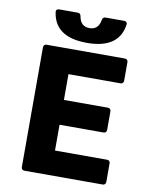

<svg xmlns="http://www.w3.org/2000/svg" viewBox="-89 -872 740 938"><g transform="rotate(10 281.0 -403.0)"><path d="M113.3 -789.1C123 -718.8 170.9 -668 289.1 -668C407.2 -668 455.1 -718.8 464.8 -789.1C466.8 -799.8 460 -805.7 450.2 -805.7H358.4C348.6 -805.7 343.8 -800.8 341.8 -791C336.9 -759.8 320.3 -741.2 289.1 -741.2C257.8 -741.2 241.2 -759.8 236.3 -791C234.4 -800.8 229.5 -805.7 219.7 -805.7H127.9C118.2 -805.7 111.3 -799.8 113.3 -789.1ZM82 -609.4V-15.6C82 -5.9 87.9 0 97.7 0H485.4C495.1 0 501 -5.9 501 -15.6V-107.4C501 -117.2 495.1 -123 485.4 -123H227.5V-251H445.3C455.1 -251 460.9 -256.8 460.9 -266.6V-358.4C460.9 -368.2 455.1 -374 445.3 -374H227.5V-502H485.4C495.1 -502 501 -507.8 501 -517.6V-609.4C501 -619.1 495.1 -625 485.4 -625H97.7C87.9 -625 82 -619.1 82 -609.4Z"/></g></svg>

Font: Ed Sans Neue
Style: Bold
Weight: 700
Designer: Stephen Hutchings
Version: Version 1.004;PS 001.004;hotconv 1.0.88;makeotf.lib2.5.64775